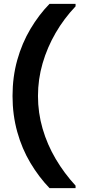

<svg xmlns="http://www.w3.org/2000/svg" viewBox="-20 -831 443 996"><path d="M237 145Q182 88 138 14.5Q94 -59 69.5 -147Q45 -235 45 -333Q45 -432 69.5 -519.5Q94 -607 138 -681Q182 -755 237 -811H372V-798Q312 -735 268.5 -660Q225 -585 201 -502.5Q177 -420 177 -333Q177 -246 201 -163.5Q225 -81 269 -6.5Q313 68 372 132V145Z"/></svg>

Font: DM Sans 24pt
Style: Bold
Weight: 700
Designer: Colophon Foundry, Jonny Pinhorn
Foundry: Colophon Foundry
Version: Version 4.004;gftools[0.9.30]